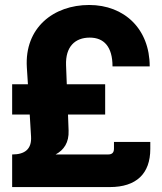

<svg xmlns="http://www.w3.org/2000/svg" viewBox="-20 -759 657 779"><path d="M29.8 -132.3H29.3V0H425.3C533.2 0 589.8 -54.2 589.8 -154.8V-183.1H442.4V-156.2C442.4 -139.6 434.6 -132.3 418.5 -132.3H205.6C239.3 -150.4 260.3 -180.7 258.3 -229.5L255.9 -294.4H406.7V-417H251L248 -494.1C245.1 -569.3 284.2 -606.4 344.2 -606.4C401.4 -606.4 436.5 -569.8 436.5 -489.7H587.4C587.4 -641.1 484.9 -738.8 341.8 -738.8C197.3 -738.8 79.1 -646.5 88.9 -485.8L93.3 -417H29.3V-294.4H100.6L106 -204.6C108.9 -154.3 81.1 -132.3 29.8 -132.3Z"/></svg>

Font: Raveo Display
Style: Bold
Weight: 700
Designer: Jakub Foglar, Rasmus Andersson (Inter)
Foundry: Jakubfoglar.com
Version: Version 1.100;Glyphs 3.2.3 (3260)